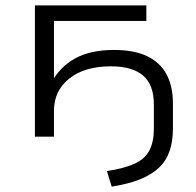

<svg xmlns="http://www.w3.org/2000/svg" viewBox="-20 -509 730 715"><path d="M396 186 378 128Q444 118 482.5 100Q521 82 537 50Q553 18 553 -30V-119Q553 -194 512.5 -228Q472 -262 393 -262Q295 -262 238 -216.5Q181 -171 181 -97V0H110V-489H525V-431H181V-200H171Q201 -258 258 -290.5Q315 -323 405 -323Q480 -323 528.5 -299.5Q577 -276 600.5 -231.5Q624 -187 624 -123V-32Q624 17 611.5 53.5Q599 90 572 115.5Q545 141 502 158.5Q459 176 396 186Z"/></svg>

Font: Nunito Sans 10pt Expanded Light
Style: Regular
Weight: 300
Width: 7
Designer: Vernon Adams
Foundry: Vernon Adams
Version: Version 3.101;gftools[0.9.27]